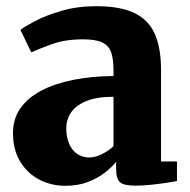

<svg xmlns="http://www.w3.org/2000/svg" viewBox="-20 -589 613 620"><path d="M191 11Q145.5 11 107 -9Q68.5 -29 45.2 -67.2Q22 -105.5 22 -160Q22 -205.5 46.2 -239.8Q70.5 -274 114.2 -296.8Q158 -319.5 217.2 -331.2Q276.5 -343 346.5 -343.5V-363Q346.5 -397.5 339.2 -419.2Q332 -441 310.8 -451.5Q289.5 -462 248 -462Q190.5 -462 147.8 -446.5Q105 -431 81 -420L46 -492.5Q59 -503 93.8 -521.2Q128.5 -539.5 179.2 -554.2Q230 -569 290.5 -569Q370.5 -569 416 -546Q461.5 -523 480.8 -477.5Q500 -432 500 -363.5V-67.5H551.5V-4.5Q540 -2 516.5 1.5Q493 5 466.2 7.8Q439.5 10.5 418 10.5Q379.5 10.5 367.2 -0.8Q355 -12 355 -43.5V-66.5Q342.5 -50.5 319.5 -32.2Q296.5 -14 264.2 -1.5Q232 11 191 11ZM268.5 -80.5Q287 -80.5 309 -91.2Q331 -102 346.5 -117V-276.5Q291.5 -276.5 257.8 -262.2Q224 -248 209 -225.2Q194 -202.5 194 -176Q194 -146 203.2 -124.8Q212.5 -103.5 229.2 -92Q246 -80.5 268.5 -80.5Z"/></svg>

Font: Merriweather Light 18pt Black
Style: Regular
Weight: 900
Version: Version 2.100